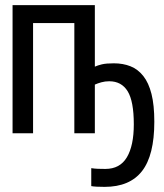

<svg xmlns="http://www.w3.org/2000/svg" viewBox="-20 -520 640 749"><path d="M350 0H270V-430H109V0H29V-500H350V-260Q361 -265 377.5 -269Q394 -273 424 -273Q460 -273 489 -261.5Q518 -250 539 -223.5Q560 -197 571 -153.5Q582 -110 582 -45Q582 86 534 147.5Q486 209 388 209Q351 209 336 206V136Q349 138 362 138.5Q375 139 391 139Q448 139 475 93.5Q502 48 502 -35Q502 -125 478 -164Q454 -203 406 -203Q390 -203 375.5 -199Q361 -195 350 -190Z"/></svg>

Font: PT Mono
Style: Regular
Weight: 400
Monospace: yes
Designer: A.Korolkova, I.Chaeva
Foundry: ParaType Ltd
Version: Version 1.001W OFL